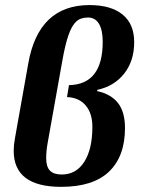

<svg xmlns="http://www.w3.org/2000/svg" viewBox="-20 -724 552 753"><path d="M331.1 -704.1Q415 -704.1 460.7 -667Q506.3 -629.9 506.3 -558.6Q506.3 -485.8 467.5 -436Q428.7 -386.2 361.8 -371.6L360.8 -366.7Q415.5 -355 442.9 -319.8Q470.2 -284.7 470.2 -221.7Q470.2 -111.3 408 -51.3Q345.7 8.8 219.7 8.8Q33.7 8.8 33.7 -132.8Q33.7 -155.3 38.6 -181.6L90.8 -474.6Q130.9 -704.1 331.1 -704.1ZM161.1 -103.5Q161.1 -70.3 175.8 -54.9Q190.4 -39.6 222.2 -39.6Q278.8 -39.6 310.5 -89.4Q342.3 -139.2 342.3 -226.6Q342.3 -279.3 316.2 -310.3Q290 -341.3 242.7 -343.3L250.5 -390.1Q382.8 -392.6 382.8 -560.1Q382.8 -606 368.2 -630.6Q353.5 -655.3 325.2 -655.3Q295.9 -655.3 278.8 -639.4Q261.7 -623.5 248.8 -586.9Q235.8 -550.3 224.1 -483.9L167 -164.1Q161.1 -131.8 161.1 -103.5Z"/></svg>

Font: Tinos
Style: Bold Italic
Weight: 700
Italic angle: -16.333°
Designer: Steve Matteson
Foundry: Monotype Imaging Inc.
Version: Version 1.23